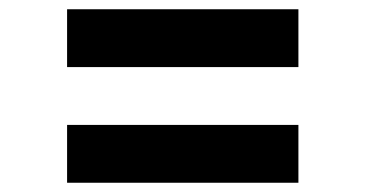

<svg xmlns="http://www.w3.org/2000/svg" viewBox="-20 -520 790 415"><path d="M125 -375V-500H625V-375ZM125 -125V-250H625V-125Z"/></svg>

Font: Silkscreen
Style: Bold
Weight: 700
Designer: Jason Kottke
Foundry: Jason Kottke
Version: Version 1.001; ttfautohint (v1.8.4.7-5d5b)